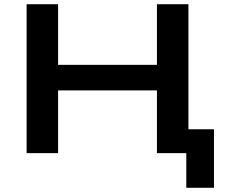

<svg xmlns="http://www.w3.org/2000/svg" viewBox="-20 -725 1069 909"><path d="M862 164V0H728V-113H993V164ZM106 0V-705H255V-418H723V-705H872V0H723V-297H255V0Z"/></svg>

Font: Nunito Sans 10pt Expanded
Style: Bold
Weight: 700
Width: 7
Designer: Vernon Adams
Foundry: Vernon Adams
Version: Version 3.101;gftools[0.9.27]